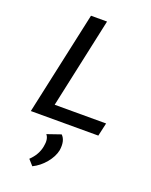

<svg xmlns="http://www.w3.org/2000/svg" viewBox="-174 -749 901 1147"><g transform="rotate(20 276.5 -175.5)"><path d="M178 -84H505L486 0H57L200 -658H302ZM278 68Q309 98 299 162Q290 204 256.5 244.5Q223 285 178 307L146 271Q192 227 202 172Q212 122 191 98Z"/></g></svg>

Font: EauTestInfant Semibold
Style: Italic
Weight: 600
Italic angle: -12°
Designer: Christian Thalmann (Catharsis Fonts)
Version: Version 0.001;PS 000.001;hotconv 1.0.88;makeotf.lib2.5.64775